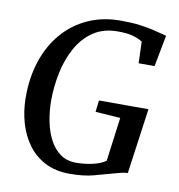

<svg xmlns="http://www.w3.org/2000/svg" viewBox="-84 -829 849 913"><g transform="rotate(10 340.5 -372.0)"><path d="M312.5 8Q243 8 192.5 -18.5Q142 -45 109.5 -90Q77 -135 61 -191Q45 -247 44 -306Q42.5 -407 69.8 -489Q97 -571 148 -629.8Q199 -688.5 269.5 -720Q340 -751.5 425 -751.5Q479.5 -751.5 517.5 -746.5Q555.5 -741.5 581.8 -735.2Q608 -729 627 -724Q633 -722.5 638.8 -721Q644.5 -719.5 650.5 -718L621.5 -566.5H544.5L541 -670.5Q522.5 -682.5 495.2 -690.5Q468 -698.5 421 -698.5Q352 -698.5 303.2 -665.5Q254.5 -632.5 224 -577.2Q193.5 -522 179.5 -454.2Q165.5 -386.5 165.5 -317.5Q166 -266 175.8 -218Q185.5 -170 205.8 -131.8Q226 -93.5 257.5 -71.2Q289 -49 333 -49Q372 -49 411.2 -57.5Q450.5 -66 475.5 -83.5L503.5 -295.5L383 -303.5L389.5 -359.5H628.5L584.5 -43.5Q570 -43.5 550.5 -38.5Q531 -33.5 509.5 -27.5Q471 -16.5 424.8 -4.2Q378.5 8 312.5 8Z"/></g></svg>

Font: Merriweather 20pt Medium
Style: Italic
Weight: 500
Italic angle: -7.8°
Version: Version 2.101